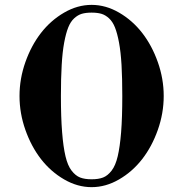

<svg xmlns="http://www.w3.org/2000/svg" viewBox="-20 -750 752 788"><path d="M243.2 -698.2Q297.9 -730 356 -730Q414.1 -730 468.8 -698.2Q523.4 -666.5 563.5 -615Q603.5 -563.5 627.7 -495.1Q651.9 -426.8 651.9 -356Q651.9 -285.2 627.7 -216.8Q603.5 -148.4 563.5 -96.9Q523.4 -45.4 468.8 -13.7Q414.1 18.1 356 18.1Q297.9 18.1 243.2 -13.7Q188.5 -45.4 148.4 -96.9Q108.4 -148.4 84.2 -216.8Q60.1 -285.2 60.1 -356Q60.1 -426.8 84.2 -495.1Q108.4 -563.5 148.4 -615Q188.5 -666.5 243.2 -698.2ZM230 -356Q230 -268.1 234.9 -207.5Q239.7 -147 248.8 -108.6Q257.8 -70.3 273.9 -49.6Q290 -28.8 308.8 -21.5Q327.6 -14.2 356 -14.2Q384.3 -14.2 403.1 -21.5Q421.9 -28.8 438 -49.6Q454.1 -70.3 463.1 -108.6Q472.2 -147 477.1 -207.5Q481.9 -268.1 481.9 -356Q481.9 -429.2 478.8 -483.2Q475.6 -537.1 468.5 -575.2Q461.4 -613.3 451.9 -637.2Q442.4 -661.1 427.5 -674.8Q412.6 -688.5 396 -693.4Q379.4 -698.2 356 -698.2Q332.5 -698.2 315.9 -693.4Q299.3 -688.5 284.4 -674.8Q269.5 -661.1 260 -637.2Q250.5 -613.3 243.4 -575.2Q236.3 -537.1 233.2 -483.2Q230 -429.2 230 -356Z"/></svg>

Font: Flanker Steampunk
Style: Bold
Weight: 700
Designer: Alexey Kryukov, Leonardo Di Lena
Foundry: Alexey Kryukov, Leonardo Di Lena
Version: 1.210